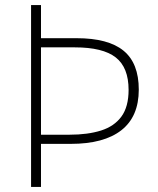

<svg xmlns="http://www.w3.org/2000/svg" viewBox="-20 -734 620 754"><path d="M525 -382Q525 -276 456.5 -222.5Q388 -169 258 -169H141V0H102V-714H141V-584H281Q405 -584 465 -535Q525 -486 525 -382ZM253 -205Q325 -205 377 -221.5Q429 -238 457 -276.5Q485 -315 485 -381Q485 -469 434.5 -508.5Q384 -548 274 -548H141V-205Z"/></svg>

Font: Noto Sans ExtraLight
Style: Regular
Weight: 200
Designer: Monotype Design Team
Foundry: Monotype Imaging Inc.
Version: Version 2.007